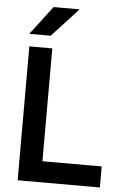

<svg xmlns="http://www.w3.org/2000/svg" viewBox="-61 -957 636 1000"><g transform="rotate(5 257.5 -457.5)"><path d="M70 -700H190V-110H500V0H70ZM178 -915H314L176 -765H64Z"/></g></svg>

Font: PT Root UI Bold
Style: Regular
Weight: 700
Designer: Vitaly Kuzmin
Foundry: ParaType Ltd.
Version: Version 2.000G